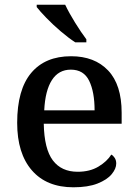

<svg xmlns="http://www.w3.org/2000/svg" viewBox="-20 -786 585 816"><path d="M292 10Q178 10 115.5 -62Q53 -134 53 -264Q53 -405 112.5 -476Q172 -547 282 -547Q382 -547 439.5 -486.5Q497 -426 497 -307V-260H166Q168 -153 204.5 -104.5Q241 -56 310 -56Q362 -56 398.5 -78Q435 -100 453 -129Q461 -125 467.5 -115Q474 -105 474 -91Q474 -69 454.5 -45.5Q435 -22 394.5 -6Q354 10 292 10ZM382 -317Q382 -395 359 -442.5Q336 -490 281 -490Q229 -490 200.5 -445.5Q172 -401 168 -317ZM300 -606Q272 -624 238.5 -652.5Q205 -681 177 -710Q149 -739 136 -756V-766H257Q273 -732 299 -690Q325 -648 347 -619V-606Z"/></svg>

Font: Noto Serif Hentaigana Medium
Style: Regular
Weight: 500
Designer: Kazuhiro Yamada
Foundry: nipponia
Version: Version 1.000; ttfautohint (v1.8.4.7-5d5b)